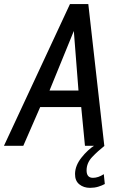

<svg xmlns="http://www.w3.org/2000/svg" viewBox="-58 -720 590 948"><path d="M-38.5 0 287.5 -700H378L457 0H361.5L343 -191.5H140.5L57 0ZM186.5 -273H329.5L306.5 -567ZM413 -5 458 0Q425 26 397.2 55.2Q369.5 84.5 369.5 121.5Q369.5 158 401 158Q427 158 454.5 140L459.5 188.5Q446 196 427.2 201.8Q408.5 207.5 386.5 207.5Q355 207.5 333.5 190Q312 172.5 312.5 138.5Q313 98 343.8 58.8Q374.5 19.5 413 -5Z"/></svg>

Font: Cabin Condensed
Style: Italic
Weight: 400
Width: 3
Italic angle: -10°
Designer: Pablo Impallari
Foundry: Pablo Impallari. http://www.impallari.com Igino Marini. http://www.ikern.com
Version: Version 3.001; ttfautohint (v1.8.3)